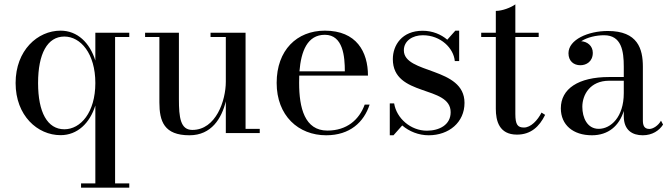

<svg xmlns="http://www.w3.org/2000/svg" viewBox="-20 -610 3068 880"><path d="M572.5 230.5H507.5V-440.5H572.5V-460H417V-332.5C391.5 -414 335 -469.5 257.5 -469.5C152.5 -469.5 51.5 -379.5 51.5 -229.5C51.5 -79.5 152.5 9.5 257.5 9.5C335 9.5 391.5 -45.5 417 -126.5V230.5H351.5V250H572.5ZM417 -229.5C417 -94.5 349.5 -17.5 275 -17.5C197 -17.5 154.5 -95.5 154.5 -229.5C154.5 -363.5 197 -442.5 275 -442.5C349.5 -442.5 417 -364.5 417 -229.5Z M1105.5 -19.5V-460H945V-440.5H1015V-235.5C1015 -149.5 970 -14.5 861.5 -14.5C807 -14.5 800 -71.5 800 -155.5V-460H645V-440.5H710.5V-141C710.5 -54 732 10 848.5 10C949.5 10 996 -68 1015 -145.5V0H1170.5V-19.5Z M1674 -130.5H1651.5C1626.5 -61.5 1570 -11.5 1480.5 -11.5C1376.5 -11.5 1351 -115.5 1351 -230C1351 -241.5 1351 -252.5 1351.5 -263.5H1666.5C1666.5 -372.5 1614 -469.5 1469 -469.5C1340.5 -469.5 1248 -380 1248 -230C1248 -80 1347.5 10 1475 10C1583.5 10 1648 -50 1674 -130.5ZM1469 -450.5C1553 -450.5 1560.5 -349.5 1560.5 -283H1352.5C1360 -375 1388.5 -450.5 1469 -450.5Z M1783.5 10 1823.5 -35C1855.5 -7.5 1899 10 1944.5 10C2038 10 2109 -49.5 2109 -138.5C2109 -305 1831 -269.5 1831 -379.5C1831 -422.5 1870.5 -448.5 1918 -448.5C2000.5 -448.5 2059.5 -388.5 2064.5 -330H2084.5V-469.5H2067L2030 -428C2001.5 -452.5 1962 -469 1917 -469C1822.5 -469 1780.5 -403 1780.5 -339C1780.5 -164 2045.5 -221 2045.5 -95.5C2045.5 -37 1992.5 -11 1936.5 -11C1862.5 -11 1797.5 -67.5 1786.5 -136H1766.5V10Z M2478.5 -83.5 2462 -94C2444 -58.5 2413 -25.5 2381.5 -25.5C2353 -25.5 2342 -38 2342 -88V-440.5H2449V-460H2342V-590C2322 -575.5 2282.5 -560 2252.5 -560V-460H2185.5V-440.5H2252.5V-111.5C2252.5 -56.5 2267.5 7 2349.5 7C2413 7 2452 -29.5 2478.5 -83.5Z M2772 -257C2630 -257 2550.5 -202.5 2550.5 -113.5C2550.5 -37.5 2606.5 10 2693 10C2768 10 2818 -33 2839 -101.5V-77.5C2839 -12.5 2879 10 2926 10C2969.5 10 3001.5 -11.5 3019 -39L3009.5 -57C2998 -35 2973.5 -19 2956.5 -19C2931.5 -19 2926.5 -36.5 2926.5 -58.5V-304.5C2926.5 -385.5 2903.5 -468 2766 -468C2675 -468 2585.5 -428 2585.5 -366C2585.5 -330 2609.5 -311 2640 -311C2667.5 -311 2697 -328 2697 -368C2697 -400.5 2671 -419.5 2644 -421C2672 -439.5 2713.5 -448.5 2748.5 -448.5C2828.5 -448.5 2839 -376.5 2839 -304.5V-257ZM2724 -19.5C2671.5 -19.5 2649 -70.5 2649 -120.5C2649 -175 2684 -240 2772 -240H2839V-183C2839 -73.5 2779.5 -19.5 2724 -19.5Z"/></svg>

Font: Bodoni* 11
Style: Regular
Weight: 400
Version: Version 2.3